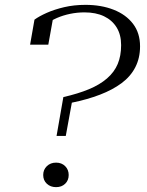

<svg xmlns="http://www.w3.org/2000/svg" viewBox="-20 -764 607 791"><path d="M241 -364Q302 -378 346.5 -396.5Q391 -415 421 -441Q451 -467 465 -500.5Q479 -534 479 -578Q479 -621 460.5 -651Q442 -681 408.5 -697Q375 -713 328 -713Q298 -713 269 -707Q240 -701 214.5 -690Q189 -679 169 -662Q169 -667 171.5 -672Q174 -677 178 -682Q182 -687 187.5 -690.5Q193 -694 200 -697L179 -580H104L122 -683Q141 -697 172.5 -711Q204 -725 244.5 -734.5Q285 -744 332 -744Q397 -744 448 -724Q499 -704 528 -666Q557 -628 557 -573Q557 -525 537.5 -487Q518 -449 481 -421.5Q444 -394 392 -374Q340 -354 276 -341L251 -204H213ZM263 -43Q263 -21 248.5 -7Q234 7 211 7Q188 7 173 -7Q158 -21 158 -43Q158 -65 173 -79.5Q188 -94 211 -94Q234 -94 248.5 -79.5Q263 -65 263 -43Z"/></svg>

Font: Roboto Serif 120pt Expanded Light
Style: Italic
Weight: 300
Width: 7
Italic angle: -10°
Designer: Greg Gazdowicz
Foundry: Commercial Type
Version: Version 1.008